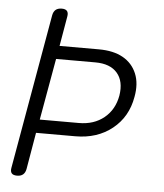

<svg xmlns="http://www.w3.org/2000/svg" viewBox="-52 -776 705 823"><g transform="rotate(5 300.0 -365.0)"><path d="M128 -248H296Q361 -248 404.5 -283.5Q448 -319 459 -380Q469 -442 438.5 -477.5Q408 -513 344 -513H175ZM90 -32Q87 -16 77.5 -8Q68 0 52 0Q35 0 28.5 -8Q22 -16 25 -32L142 -698Q145 -714 154.5 -722Q164 -730 181 -730Q197 -730 203.5 -722Q210 -714 207 -698L185 -570H354Q417 -570 458 -547Q499 -524 517 -481Q535 -438 524 -380Q509 -293 444.5 -241.5Q380 -190 286 -190H117Z"/></g></svg>

Font: Maple Mono NL ExtraLight
Style: Italic
Weight: 275
Italic angle: -10°
Monospace: yes
Designer: subframe7536
Version: Version 7.000